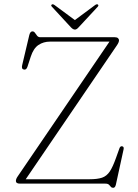

<svg xmlns="http://www.w3.org/2000/svg" viewBox="-20 -878 662 918"><path d="M539.5 -662 103 -21H408Q446 -21 468 -28.5Q490 -36 504.8 -58Q519.5 -80 535 -124L551.5 -170Q555.5 -180 564 -178.5Q573.5 -177 571 -164.5L534 5Q530.5 20 521 20Q514 20 510 15Q506 10 500.8 5Q495.5 0 484 0H76Q56 0 56 -12.5Q56 -22.5 64.5 -34.5L503.5 -679H219Q188 -679 164 -663Q140 -647 127 -607L111.5 -559.5Q106 -542.5 94 -545.5Q81.5 -548 86 -566.5L120 -710Q124.5 -728 135 -728Q142.5 -728 147.2 -721Q152 -714 157.5 -707Q163 -700 173 -700H529Q539.5 -700 544.2 -695.5Q549 -691 549 -685.5Q549 -676 539.5 -662ZM356.5 -748Q346.5 -736.5 338.5 -736.5Q329 -736.5 318.5 -748L228.5 -845.5Q221.5 -852.5 228 -856.5Q232.5 -859.5 240.5 -854L338 -782L435 -854Q443 -859.5 447.5 -856.5Q453.5 -852.5 447 -845.5Z"/></svg>

Font: Fraunces 9pt Thin
Style: Regular
Weight: 100
Version: Version 1.000;[b76b70a41]